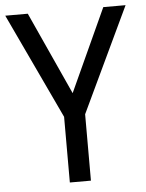

<svg xmlns="http://www.w3.org/2000/svg" viewBox="-52 -756 606 798"><g transform="rotate(-5 251.0 -357.0)"><path d="M251 -369 409 -714H502L295 -277V0H207V-274L0 -714H94Z"/></g></svg>

Font: Noto Sans Khmer SemiCondensed
Style: Regular
Weight: 400
Width: 4
Designer: Danh Hong and the Monotype Design Team
Foundry: Monotype Imaging Inc.
Version: Version 2.004; ttfautohint (v1.8.4.7-5d5b)